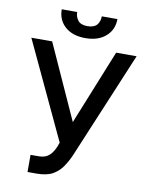

<svg xmlns="http://www.w3.org/2000/svg" viewBox="-98 -984 837 1065"><g transform="rotate(10 320.0 -451.0)"><path d="M131.8 9.8Q131.8 -14.6 131.8 -86.9Q142.6 -86.9 174.8 -86.9Q202.1 -86.9 220.7 -95.7Q238.3 -105.5 250 -121.1Q261.7 -136.7 269.5 -155.3Q272.5 -164.1 279.3 -181.6Q215.8 -318.4 23.4 -727.5Q52.7 -727.5 140.6 -727.5Q187.5 -622.1 331.1 -306.6Q373 -412.1 501 -727.5Q529.3 -727.5 616.2 -727.5Q552.7 -577.1 364.3 -126Q348.6 -89.8 327.1 -58.6Q306.6 -28.3 272.5 -8.8Q238.3 9.8 180.7 9.8Q164.1 9.8 131.8 9.8ZM387.7 -912.1Q409.2 -912.1 475.6 -912.1Q475.6 -851.6 432.6 -814.5Q390.6 -777.3 318.4 -777.3Q246.1 -777.3 204.1 -814.5Q162.1 -851.6 162.1 -912.1Q191.4 -912.1 249 -912.1Q249 -885.7 264.6 -865.2Q280.3 -844.7 318.4 -844.7Q355.5 -844.7 372.1 -864.3Q387.7 -884.8 387.7 -912.1Z"/></g></svg>

Font: DeepSea
Style: Medium
Weight: 500
Designer: Stem
Version: Version 3.019;git-0a5106e0b